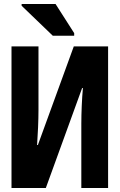

<svg xmlns="http://www.w3.org/2000/svg" viewBox="-20 -948 603 968"><path d="M246 -768H354V-781L260 -928H89V-919ZM38 0H211L394 -504H398C393 -450 390 -380 390 -323V0H525V-714H352L171 -217H167C171 -271 174 -343 174 -393V-714H38Z"/></svg>

Font: Noto Sans Mono SemiCondensed ExtraBold
Style: Regular
Weight: 800
Width: 4
Designer: Monotype Design Team
Foundry: Monotype Imaging Inc.
Version: Version 2.014